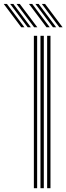

<svg xmlns="http://www.w3.org/2000/svg" viewBox="-128 -988 349 1008"><path d="M119.5 0V-800H137V0ZM49.8 0V-800H67V0ZM84.5 0V-800H102V0ZM51 -845 -41.2 -967.5H-24.2L67.8 -845ZM-16.5 -845 -108.5 -967.5H-91.8L0.2 -845ZM17.2 -845 -74.8 -967.5H-58L34 -845ZM183.5 -845 91.5 -967.5H108.5L200.5 -845ZM116 -845 24 -967.5H41L133 -845ZM149.8 -845 57.8 -967.5H74.8L166.8 -845Z"/></svg>

Font: Big Shoulders Inline Display SemiBold
Style: Regular
Weight: 600
Designer: Patric King
Foundry: XO Type Co
Version: Version 1.000